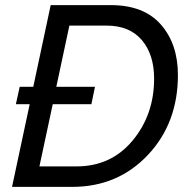

<svg xmlns="http://www.w3.org/2000/svg" viewBox="-20 -730 739 750"><path d="M413 -710Q542 -710 608.5 -634Q675 -558 675 -437Q675 -249 557.5 -124.5Q440 0 262 0H27L96 -323H42L57 -391H110L178 -710ZM279 -80Q414 -80 498 -181Q582 -282 582 -423Q582 -517 534 -573.5Q486 -630 396 -630H251L200 -391H351L337 -323H186L134 -80Z"/></svg>

Font: Raleway-v4020 Medium
Style: Italic
Weight: 500
Italic angle: -12°
Designer: Matt McInerney, Pablo Impallari, Rodrigo Fuenzalida
Foundry: Matt McInerney, Pablo Impallari, Rodrigo Fuenzalida
Version: Version 4.020;PS 004.020;hotconv 1.0.88;makeotf.lib2.5.64775